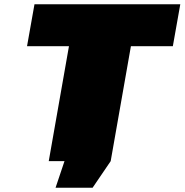

<svg xmlns="http://www.w3.org/2000/svg" viewBox="-20 -757 867 902"><path d="M241 125 283 0H209L304 -540H107L142 -737H827L792 -540H595L500 0L415 125Z"/></svg>

Font: Tomorrow ExtraBold
Style: Italic
Weight: 800
Italic angle: -10°
Designer: Tony de Marco, Monica Rizzolli
Foundry: Just in Type
Version: Version 2.002